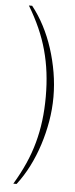

<svg xmlns="http://www.w3.org/2000/svg" viewBox="-57 -795 341 876"><g transform="rotate(5 113.5 -357.0)"><path d="M54 51H39Q69 1 90.5 -47.5Q112 -96 125.5 -145.5Q139 -195 145.5 -247Q152 -299 152 -357Q152 -415 145.5 -467Q139 -519 125.5 -568.5Q112 -618 90.5 -666.5Q69 -715 39 -765H54Q85 -726 109.5 -679Q134 -632 151 -579.5Q168 -527 177.5 -471Q187 -415 187 -359Q187 -303 177.5 -247.5Q168 -192 151 -139Q134 -86 109.5 -37.5Q85 11 54 51Z"/></g></svg>

Font: Moniqa Thin Paragraph
Style: Regular
Weight: 100
Designer: Rajesh Rajput
Foundry: Rajesh Rajput
Version: Version 1.000